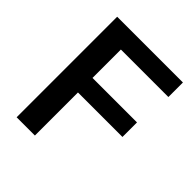

<svg xmlns="http://www.w3.org/2000/svg" viewBox="-195 -829 952 952"><g transform="rotate(45 281.0 -352.5)"><path d="M77 0V-705H538V-603H205V-404H517V-302H205V0Z"/></g></svg>

Font: NunitoSans3
Style: Bold
Weight: 700
Designer: Vernon Adams
Foundry: Vernon Adams
Version: Version 3.101;gftools[0.9.27]